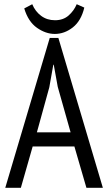

<svg xmlns="http://www.w3.org/2000/svg" viewBox="-20 -891 513 911"><path d="M333 -196H135L79 0H5L216 -711H257L468 0H390ZM155 -263H315L254 -479L235 -584H233L214 -477ZM133 -871Q147 -837 175 -816Q203 -795 241 -795Q280 -795 305.5 -817.5Q331 -840 344 -871L380 -855Q365 -792 325.5 -761Q286 -730 240 -730Q197 -730 155.5 -759Q114 -788 95 -851Z"/></svg>

Font: PT Sans Narrow
Style: Regular
Weight: 400
Width: 3
Designer: A.Korolkova, O.Umpeleva, V.Yefimov
Foundry: ParaType Ltd
Version: Version 2.003W OFL